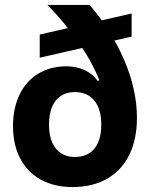

<svg xmlns="http://www.w3.org/2000/svg" viewBox="-20 -749 608 778"><path d="M32.7 -238.1Q32.7 -310.4 59.1 -365.4Q85.4 -420.4 134.8 -450.4Q184.1 -480.3 249.1 -480.3Q289.3 -480.3 322.8 -465Q356.3 -449.7 375.1 -421.3L382.9 -423.4Q352 -500.3 296.9 -579.2Q241.7 -658.1 172.3 -729H343.1Q430.1 -628.3 482.5 -507.4Q534.9 -386.4 534.9 -270.9Q534.9 -184.6 503.8 -121.5Q472.7 -58.4 413.9 -24.7Q355 9 273.4 9Q200.7 9 146.2 -20.7Q91.7 -50.4 62.2 -106.2Q32.7 -162 32.7 -238.1ZM390.4 -243Q390.4 -307.7 362 -341.8Q333.6 -375.9 283.1 -375.9Q249.7 -375.9 226 -360.1Q202.3 -344.3 190.4 -314.8Q178.6 -285.3 178.6 -244.6Q178.6 -180.4 206.7 -146.6Q234.9 -112.9 283.7 -112.9Q318.1 -112.9 342.3 -128.5Q366.4 -144.1 378.4 -173.5Q390.4 -202.9 390.4 -243ZM141 -608.9 513.4 -694.4V-600.7L141 -515.1Z"/></svg>

Font: Mona Sans VF XLt
Style: Regular
Weight: 200
Designer: Deni Anggara
Foundry: GitHub
Version: Version 2.000;Glyphs 3.2.3 (3260)